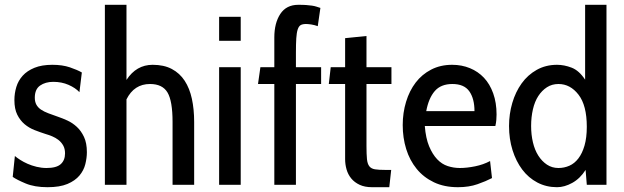

<svg xmlns="http://www.w3.org/2000/svg" viewBox="-20 -770 2602 800"><path d="M178 10C212 10 239.7 5.5 261 -3.5C282.3 -12.5 299 -24.2 311 -38.5C323 -52.8 331.2 -68.7 335.5 -86C339.8 -103.3 342 -120 342 -136C342 -161.3 338 -182.5 330 -199.5C322 -216.5 312 -230.5 300 -241.5C288 -252.5 275.2 -261.2 261.5 -267.5C247.8 -273.8 235 -279 223 -283L181.5 -298C169.2 -302.7 158.8 -307.8 150.5 -313.5C142.2 -319.2 135.8 -326 131.5 -334C127.2 -342 125 -351.7 125 -363C125 -386.3 132.3 -403.2 147 -413.5C161.7 -423.8 180 -429 202 -429C225.3 -429 246.5 -424.8 265.5 -416.5C284.5 -408.2 299.7 -398 311 -386L321 -468C308.3 -475.3 291.7 -482.5 271 -489.5C250.3 -496.5 226 -500 198 -500C168.7 -500 143.8 -495.8 123.5 -487.5C103.2 -479.2 86.8 -468.2 74.5 -454.5C62.2 -440.8 53.3 -425.2 48 -407.5C42.7 -389.8 40 -371.7 40 -353C40 -328.3 44 -308 52 -292C60 -276 70.2 -262.8 82.5 -252.5C94.8 -242.2 108.7 -234 124 -228C139.3 -222 154.3 -216.7 169 -212C178.3 -209.3 187.8 -206 197.5 -202C207.2 -198 216 -192.8 224 -186.5C232 -180.2 238.5 -172.5 243.5 -163.5C248.5 -154.5 251 -143.7 251 -131C251 -111.7 245 -96.7 233 -86C221 -75.3 201.3 -70 174 -70C160 -70 146.2 -71.7 132.5 -75C118.8 -78.3 106.3 -82.5 95 -87.5C83.7 -92.5 73.3 -98 64 -104C54.7 -110 47.3 -115.3 42 -120L33 -33C44.3 -25 62.3 -15.8 87 -5.5C111.7 4.8 142 10 178 10Z M699 0H789V-262C789 -297.3 785.8 -329.5 779.5 -358.5C773.2 -387.5 763.2 -412.5 749.5 -433.5C735.8 -454.5 718 -470.8 696 -482.5C674 -494.2 647.3 -500 616 -500C570.7 -500 534.3 -479 507 -437V-750H417V0H507V-356C528.3 -398.7 561 -420 605 -420C639.7 -420 664 -408.2 678 -384.5C692 -360.8 699 -320 699 -262Z M893 -600H983V-700H893ZM893 0H983V-490H893Z M1213 -420H1318V-490H1213V-550C1213 -574.7 1213.5 -594.8 1214.5 -610.5C1215.5 -626.2 1217.5 -638.5 1220.5 -647.5C1223.5 -656.5 1227.7 -662.5 1233 -665.5C1238.3 -668.5 1245.7 -670 1255 -670C1261 -670 1268.3 -669.3 1277 -668C1285.7 -666.7 1294.7 -664.3 1304 -661L1315 -737L1298 -742.5C1292.7 -744.2 1286.7 -745.5 1280 -746.5C1273.3 -747.5 1265.5 -748.3 1256.5 -749C1247.5 -749.7 1236.3 -750 1223 -750C1189.7 -750 1164.7 -737.3 1148 -712C1131.3 -686.7 1123 -654 1123 -614V-490H1065L1055 -420H1123V0H1213Z M1602 10 1610 -62H1586C1567.3 -62 1552.8 -62.8 1542.5 -64.5C1532.2 -66.2 1524.3 -70.3 1519 -77C1513.7 -83.7 1510.3 -93.7 1509 -107C1507.7 -120.3 1507 -138.7 1507 -162V-420H1611V-490H1507V-620L1418 -611V-490H1358L1350 -420H1418V-107C1418 -92.3 1420 -78 1424 -64C1428 -50 1434.5 -37.5 1443.5 -26.5C1452.5 -15.5 1464.2 -6.7 1478.5 0C1492.8 6.7 1510 10 1530 10Z M1750 -245H2044C2046 -253.7 2047.3 -262 2048 -270C2048.7 -278 2049 -285.7 2049 -293C2049 -325.7 2044.3 -355 2035 -381C2025.7 -407 2012.8 -428.7 1996.5 -446C1980.2 -463.3 1960.7 -476.7 1938 -486C1915.3 -495.3 1890.7 -500 1864 -500C1831.3 -500 1802.2 -493.3 1776.5 -480C1750.8 -466.7 1729.3 -448.7 1712 -426C1694.7 -403.3 1681.3 -376.7 1672 -346C1662.7 -315.3 1658 -283 1658 -249C1658 -213.7 1662.8 -180.3 1672.5 -149C1682.2 -117.7 1696.7 -90.2 1716 -66.5C1735.3 -42.8 1759.3 -24.2 1788 -10.5C1816.7 3.2 1850 10 1888 10C1918.7 10 1945.8 5.8 1969.5 -2.5C1993.2 -10.8 2013.3 -19.3 2030 -28L2022 -99C2003.3 -89 1982.5 -81.7 1959.5 -77C1936.5 -72.3 1915.3 -70 1896 -70C1878.7 -70 1861.8 -72.7 1845.5 -78C1829.2 -83.3 1814.5 -92.8 1801.5 -106.5C1788.5 -120.2 1777.3 -138.2 1768 -160.5C1758.7 -182.8 1752.7 -211 1750 -245ZM1865 -420C1897.7 -420 1921.2 -409.8 1935.5 -389.5C1949.8 -369.2 1957 -341.7 1957 -307H1756C1762.7 -343 1774.5 -370.8 1791.5 -390.5C1808.5 -410.2 1833 -420 1865 -420Z M2425 0H2507V-750H2418V-438C2401.3 -463.3 2382.7 -480 2362 -488C2341.3 -496 2321 -500 2301 -500C2269.7 -500 2241.5 -493 2216.5 -479C2191.5 -465 2170.5 -446.2 2153.5 -422.5C2136.5 -398.8 2123.5 -371.7 2114.5 -341C2105.5 -310.3 2101 -278.3 2101 -245C2101 -209 2105.8 -175.5 2115.5 -144.5C2125.2 -113.5 2138.7 -86.5 2156 -63.5C2173.3 -40.5 2194.3 -22.5 2219 -9.5C2243.7 3.5 2271 10 2301 10C2321.7 10 2342.8 4 2364.5 -8C2386.2 -20 2404.7 -38 2420 -62ZM2307 -420C2339.7 -420 2367.5 -405.2 2390.5 -375.5C2413.5 -345.8 2425 -301.3 2425 -242C2425 -211.3 2421.8 -185.2 2415.5 -163.5C2409.2 -141.8 2400.7 -124 2390 -110C2379.3 -96 2366.8 -85.8 2352.5 -79.5C2338.2 -73.2 2323 -70 2307 -70C2289 -70 2273 -74.7 2259 -84C2245 -93.3 2233 -105.8 2223 -121.5C2213 -137.2 2205.5 -155.7 2200.5 -177C2195.5 -198.3 2193 -221 2193 -245C2193 -269.7 2195.5 -292.8 2200.5 -314.5C2205.5 -336.2 2213 -354.7 2223 -370C2233 -385.3 2245 -397.5 2259 -406.5C2273 -415.5 2289 -420 2307 -420Z"/></svg>

Font: Cabin Condensed
Style: Regular
Weight: 400
Designer: Pablo Impallari
Foundry: Pablo Impallari. www.impallari.com Igino Marini. www.ikern.com
Version: Version 1.006